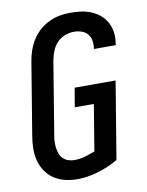

<svg xmlns="http://www.w3.org/2000/svg" viewBox="-85 -804 669 873"><g transform="rotate(-10 250.0 -367.5)"><path d="M200 8Q171 8 143.5 1Q116 -6 93.5 -21Q71 -36 56 -58.5Q41 -81 34 -108Q27 -135 27.5 -164Q28 -193 33 -222L88 -556Q92 -581 100.5 -605.5Q109 -630 123 -652.5Q137 -675 157.5 -693Q178 -711 202 -722.5Q226 -734 251 -738.5Q276 -743 301 -743Q326 -743 351 -739.5Q376 -736 398 -726.5Q420 -717 438 -701.5Q456 -686 467 -664.5Q478 -643 481 -618Q484 -593 479 -568Q479 -566 479 -564.5Q479 -563 478 -562H378Q378 -562 378 -563Q378 -564 378 -565Q381 -583 378 -600.5Q375 -618 364 -631Q353 -644 336 -649.5Q319 -655 301 -655Q280 -655 258.5 -646.5Q237 -638 222 -621.5Q207 -605 199 -584Q191 -563 187 -542L132 -207Q129 -192 128.5 -177.5Q128 -163 130 -148.5Q132 -134 137 -121Q142 -108 152 -98.5Q162 -89 175.5 -84.5Q189 -80 204 -80Q228 -80 252 -87Q276 -94 299 -103L334 -316H246L261 -404H450L391 -47Q346 -21 297 -6.5Q248 8 200 8Z"/></g></svg>

Font: Iosevka SS04 Semibold Oblique
Style: Regular
Weight: 600
Italic angle: -9°
Monospace: yes
Designer: Belleve Invis
Foundry: Belleve Invis
Version: Version 19.0.0; ttfautohint (v1.8.4)